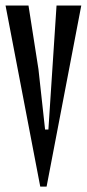

<svg xmlns="http://www.w3.org/2000/svg" viewBox="-26 -687 319 707"><path d="M-5.6 -666.7H78.9L115.6 -432.2L140 -210H152.2L145.6 0H122.2ZM152.2 -210 182.2 -666.7H273.3L145.6 0H122.2Z"/></svg>

Font: Le Murmure
Style: Regular
Weight: 600
Width: 2
Designer: Jeremy Landes, Alexander Slobzheninov (Cyrillic)
Foundry: Velvetyne Type Foundry
Version: Version 1.0